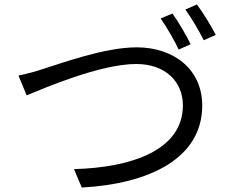

<svg xmlns="http://www.w3.org/2000/svg" viewBox="-20 -845 1040 864"><path d="M756 -784 703 -762C730 -723 765 -663 784 -622L838 -646C818 -687 782 -748 756 -784ZM866 -825 814 -802C842 -764 875 -707 897 -664L951 -688C932 -725 894 -788 866 -825ZM63 -505 100 -416C178 -448 431 -557 593 -557C727 -557 803 -475 803 -371C803 -169 572 -91 313 -84L348 -1C654 -18 890 -133 890 -370C890 -536 759 -632 595 -632C450 -632 256 -560 172 -534C135 -522 99 -512 63 -505Z"/></svg>

Font: Noto Sans CJK SC Regular
Style: Regular
Weight: 400
Designer: Ryoko NISHIZUKA (kana & ideographs); Paul D. Hunt (Latin, Greek & Cyrillic); Wenlong ZHANG (bopomofo); Sandoll Communica
Foundry: Adobe Systems Incorporated
Version: Version 1.004;PS 1.004;hotconv 1.0.82;makeotf.lib2.5.63406